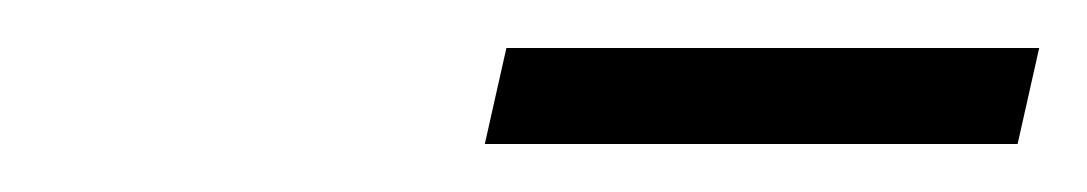

<svg xmlns="http://www.w3.org/2000/svg" viewBox="-20 -676 453 80"><path d="M182 -616 191 -656H413L404 -616Z"/></svg>

Font: Source Serif 4 18pt Light
Style: Italic
Weight: 300
Italic angle: -12°
Designer: Frank Grießhammer
Foundry: Adobe Systems Incorporated
Version: Version 4.004;hotconv 1.0.116;makeotfexe 2.5.65601